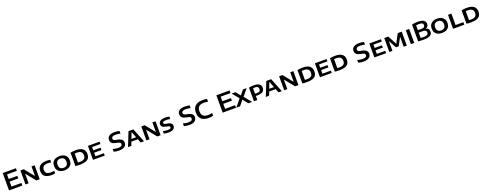

<svg xmlns="http://www.w3.org/2000/svg" viewBox="455 -4214 19332 7688"><g transform="rotate(-20 10121.0 -370.5)"><path d="M84.5 0V-740H647.5V-629.5H228V-110.5H652.5V0ZM156 -323.5V-434H595.5V-323.5Z M786 0V-595H929L1280 -159H1258.5V-595H1392V0H1249L897.5 -436H919.5V0Z M1892.5 7.5Q1774 7.5 1691 -25.2Q1608 -58 1564.8 -125.2Q1521.5 -192.5 1521.5 -296.5Q1521.5 -394.5 1565 -463Q1608.5 -531.5 1692.5 -567Q1776.5 -602.5 1898.5 -602.5Q1939.5 -602.5 1977.8 -598.8Q2016 -595 2053.5 -587V-475.5Q2020 -483 1984 -487Q1948 -491 1909.5 -491Q1828.5 -491 1776 -469.8Q1723.5 -448.5 1698.2 -405.5Q1673 -362.5 1673 -297.5Q1673 -230 1698.5 -187.2Q1724 -144.5 1774.8 -124.2Q1825.5 -104 1902 -104Q1942.5 -104 1979.5 -109Q2016.5 -114 2053.5 -123.5V-12Q2017.5 -2.5 1976 2.5Q1934.5 7.5 1892.5 7.5Z M2448.5 7.5Q2345.5 7.5 2270 -27.8Q2194.5 -63 2153.2 -131Q2112 -199 2112 -297Q2112 -395.5 2153.2 -463.8Q2194.5 -532 2270.2 -567.2Q2346 -602.5 2448.5 -602.5Q2552 -602.5 2627.8 -567Q2703.5 -531.5 2744.8 -463.2Q2786 -395 2786 -297Q2786 -199.5 2744.5 -131.5Q2703 -63.5 2627.2 -28Q2551.5 7.5 2448.5 7.5ZM2448.5 -100.5Q2508 -100.5 2550.8 -121.5Q2593.5 -142.5 2616.2 -185.8Q2639 -229 2639 -295Q2639 -363.5 2615.8 -407.8Q2592.5 -452 2550 -473.2Q2507.5 -494.5 2448.5 -494.5Q2390.5 -494.5 2348 -473.8Q2305.5 -453 2282.2 -410Q2259 -367 2259 -300Q2259 -231 2281.8 -186.8Q2304.5 -142.5 2347 -121.5Q2389.5 -100.5 2448.5 -100.5Z M3117.5 5Q3070 5 3016.5 2.5Q2963 0 2915.5 -5.5V-578.5Q2948 -585.5 2987 -590.5Q3026 -595.5 3066.2 -598.2Q3106.5 -601 3141.5 -601Q3334.5 -601 3434 -526.5Q3533.5 -452 3533.5 -297Q3533.5 -191 3487 -124.2Q3440.5 -57.5 3348 -26.2Q3255.5 5 3117.5 5ZM3150 -103.5Q3231 -103.5 3283.5 -124Q3336 -144.5 3361.5 -187.8Q3387 -231 3387 -298.5Q3387 -365 3361 -408Q3335 -451 3282.5 -471.8Q3230 -492.5 3151 -492.5Q3128.5 -492.5 3102.8 -490.5Q3077 -488.5 3059.5 -485V-107.5Q3079.5 -105.5 3102 -104.5Q3124.5 -103.5 3150 -103.5Z M3662.5 0V-595H4159V-495H3803V-100H4163.5V0ZM3733 -253.5V-353.5H4114.5V-253.5Z M4780.5 9.5Q4718.5 9.5 4660.8 0.8Q4603 -8 4552 -24V-140Q4587.5 -128 4628 -120Q4668.5 -112 4708.5 -108Q4748.5 -104 4782 -104Q4873.5 -104 4911.8 -131Q4950 -158 4950 -207.5Q4950 -249.5 4920.8 -271.2Q4891.5 -293 4816.5 -307.5L4761 -318.5Q4642 -341.5 4589.2 -393.2Q4536.5 -445 4536.5 -529Q4536.5 -633 4616.8 -691.2Q4697 -749.5 4858.5 -749.5Q4914.5 -749.5 4964.8 -743Q5015 -736.5 5056 -724.5V-609Q5014.5 -622 4963.8 -629Q4913 -636 4861.5 -636Q4796 -636 4756 -623.8Q4716 -611.5 4698 -588.8Q4680 -566 4680 -534.5Q4680 -494 4705.5 -472Q4731 -450 4798.5 -436.5L4854 -426Q4941 -409 4993.8 -380.5Q5046.5 -352 5070 -310.8Q5093.5 -269.5 5093.5 -214.5Q5093.5 -144 5056 -94Q5018.5 -44 4948.5 -17.2Q4878.5 9.5 4780.5 9.5Z M5154.5 0 5392 -595H5598.5L5836.5 0H5694L5487 -542H5502.5L5295 0ZM5330 -159.5 5364 -260.5H5626L5659 -159.5Z M5938 0V-595H6081L6432 -159H6410.5V-595H6544V0H6401L6049.5 -436H6071.5V0Z M6887 7.5Q6833 7.5 6781.5 0.5Q6730 -6.5 6685.5 -18V-126.5Q6719 -117.5 6755 -111.2Q6791 -105 6825 -101.8Q6859 -98.5 6885 -98.5Q6937.5 -98.5 6968.2 -106.8Q6999 -115 7011.8 -131Q7024.5 -147 7024.5 -169Q7024.5 -188.5 7015.5 -201.5Q7006.5 -214.5 6983.8 -223.8Q6961 -233 6919 -240.5L6871 -248Q6763.5 -266.5 6717.2 -309.2Q6671 -352 6671 -421Q6671 -473 6700.8 -514Q6730.5 -555 6794.2 -578.8Q6858 -602.5 6960.5 -602.5Q7005.5 -602.5 7048.5 -597.8Q7091.5 -593 7128 -584.5V-475.5Q7087 -486 7044.2 -491.5Q7001.5 -497 6957 -497Q6899.5 -497 6867 -488Q6834.5 -479 6821.2 -463.2Q6808 -447.5 6808 -426.5Q6808 -398.5 6827.8 -382.8Q6847.5 -367 6905 -356.5L6952.5 -348.5Q7028.5 -335.5 7074.2 -313.5Q7120 -291.5 7140.8 -257.5Q7161.5 -223.5 7161.5 -175.5Q7161.5 -123 7131.2 -81.8Q7101 -40.5 7040.2 -16.5Q6979.5 7.5 6887 7.5Z M7771.5 9.5Q7709.5 9.5 7651.8 0.8Q7594 -8 7543 -24V-140Q7578.5 -128 7619 -120Q7659.5 -112 7699.5 -108Q7739.5 -104 7773 -104Q7864.5 -104 7902.8 -131Q7941 -158 7941 -207.5Q7941 -249.5 7911.8 -271.2Q7882.5 -293 7807.5 -307.5L7752 -318.5Q7633 -341.5 7580.2 -393.2Q7527.5 -445 7527.5 -529Q7527.5 -633 7607.8 -691.2Q7688 -749.5 7849.5 -749.5Q7905.5 -749.5 7955.8 -743Q8006 -736.5 8047 -724.5V-609Q8005.5 -622 7954.8 -629Q7904 -636 7852.5 -636Q7787 -636 7747 -623.8Q7707 -611.5 7689 -588.8Q7671 -566 7671 -534.5Q7671 -494 7696.5 -472Q7722 -450 7789.5 -436.5L7845 -426Q7932 -409 7984.8 -380.5Q8037.5 -352 8061 -310.8Q8084.5 -269.5 8084.5 -214.5Q8084.5 -144 8047 -94Q8009.5 -44 7939.5 -17.2Q7869.5 9.5 7771.5 9.5Z M8598 9.5Q8499 9.5 8421.2 -12.8Q8343.5 -35 8289.5 -81Q8235.5 -127 8207.5 -198.5Q8179.5 -270 8179.5 -368.5Q8179.5 -492.5 8229 -577.5Q8278.5 -662.5 8373.5 -706Q8468.5 -749.5 8605 -749.5Q8655 -749.5 8699.5 -744.5Q8744 -739.5 8788 -728.5V-610.5Q8747.5 -620.5 8704.5 -625.8Q8661.5 -631 8615.5 -631Q8520.5 -631 8457.5 -603.2Q8394.5 -575.5 8363 -517.8Q8331.5 -460 8331.5 -370.5Q8331.5 -277.5 8363 -220Q8394.5 -162.5 8456 -135.8Q8517.5 -109 8606.5 -109Q8654.5 -109 8698.8 -115.2Q8743 -121.5 8788 -134.5V-16.5Q8745 -3.5 8697.2 3Q8649.5 9.5 8598 9.5Z M9188.5 0V-740H9751.5V-629.5H9332V-110.5H9756.5V0ZM9260 -323.5V-434H9699.5V-323.5Z M10283 0 10106 -220 10022 -308 9784.5 -595H9947L10108.5 -398.5L10192 -310L10445.5 0ZM9770 0 10022 -308 10108.5 -398.5 10269 -595H10425.5L10192 -310L10106 -220L9930.5 0Z M10521 0V-583.5Q10571 -592.5 10622 -597.2Q10673 -602 10732 -602Q10884 -602 10960.5 -550.8Q11037 -499.5 11037 -388Q11037 -282 10963.2 -227.8Q10889.5 -173.5 10739.5 -173.5Q10720.5 -173.5 10701.2 -174Q10682 -174.5 10665 -175.5V0ZM10740.5 -268Q10823.5 -268 10860.2 -296.2Q10897 -324.5 10897 -387.5Q10897 -450.5 10860 -479Q10823 -507.5 10745 -507.5Q10723 -507.5 10703.2 -506Q10683.5 -504.5 10665 -501.5V-273Q10684.5 -270.5 10701.8 -269.2Q10719 -268 10740.5 -268Z M11026.5 0 11264 -595H11470.5L11708.5 0H11566L11359 -542H11374.5L11167 0ZM11202 -159.5 11236 -260.5H11498L11531 -159.5Z M11810 0V-595H11953L12304 -159H12282.5V-595H12416V0H12273L11921.5 -436H11943.5V0Z M12789 5Q12741.5 5 12688 2.5Q12634.5 0 12587 -5.5V-578.5Q12619.5 -585.5 12658.5 -590.5Q12697.5 -595.5 12737.8 -598.2Q12778 -601 12813 -601Q13006 -601 13105.5 -526.5Q13205 -452 13205 -297Q13205 -191 13158.5 -124.2Q13112 -57.5 13019.5 -26.2Q12927 5 12789 5ZM12821.5 -103.5Q12902.5 -103.5 12955 -124Q13007.5 -144.5 13033 -187.8Q13058.5 -231 13058.5 -298.5Q13058.5 -365 13032.5 -408Q13006.5 -451 12954 -471.8Q12901.5 -492.5 12822.5 -492.5Q12800 -492.5 12774.2 -490.5Q12748.5 -488.5 12731 -485V-107.5Q12751 -105.5 12773.5 -104.5Q12796 -103.5 12821.5 -103.5Z M13334 0V-595H13830.5V-495H13474.5V-100H13835V0ZM13404.5 -253.5V-353.5H13786V-253.5Z M14171 5Q14123.5 5 14070 2.5Q14016.5 0 13969 -5.5V-578.5Q14001.5 -585.5 14040.5 -590.5Q14079.5 -595.5 14119.8 -598.2Q14160 -601 14195 -601Q14388 -601 14487.5 -526.5Q14587 -452 14587 -297Q14587 -191 14540.5 -124.2Q14494 -57.5 14401.5 -26.2Q14309 5 14171 5ZM14203.5 -103.5Q14284.5 -103.5 14337 -124Q14389.5 -144.5 14415 -187.8Q14440.5 -231 14440.5 -298.5Q14440.5 -365 14414.5 -408Q14388.5 -451 14336 -471.8Q14283.5 -492.5 14204.5 -492.5Q14182 -492.5 14156.2 -490.5Q14130.5 -488.5 14113 -485V-107.5Q14133 -105.5 14155.5 -104.5Q14178 -103.5 14203.5 -103.5Z M15199 9.5Q15137 9.5 15079.2 0.8Q15021.5 -8 14970.5 -24V-140Q15006 -128 15046.5 -120Q15087 -112 15127 -108Q15167 -104 15200.5 -104Q15292 -104 15330.2 -131Q15368.5 -158 15368.5 -207.5Q15368.5 -249.5 15339.2 -271.2Q15310 -293 15235 -307.5L15179.5 -318.5Q15060.5 -341.5 15007.8 -393.2Q14955 -445 14955 -529Q14955 -633 15035.2 -691.2Q15115.5 -749.5 15277 -749.5Q15333 -749.5 15383.2 -743Q15433.5 -736.5 15474.5 -724.5V-609Q15433 -622 15382.2 -629Q15331.5 -636 15280 -636Q15214.5 -636 15174.5 -623.8Q15134.5 -611.5 15116.5 -588.8Q15098.5 -566 15098.5 -534.5Q15098.5 -494 15124 -472Q15149.5 -450 15217 -436.5L15272.5 -426Q15359.5 -409 15412.2 -380.5Q15465 -352 15488.5 -310.8Q15512 -269.5 15512 -214.5Q15512 -144 15474.5 -94Q15437 -44 15367 -17.2Q15297 9.5 15199 9.5Z M15652.5 0V-595H16149V-495H15793V-100H16153.5V0ZM15723 -253.5V-353.5H16104.5V-253.5Z M16289.5 0V-595H16460.5L16674.5 -195.5H16654.5L16863.5 -595H17035V0H16902V-483.5H16930.5L16722 -86H16602.5L16386 -483.5H16422.5V0Z M17208 0V-595H17352V0Z M17741.5 7.5Q17708 7.5 17670.5 5.8Q17633 4 17594.5 1Q17556 -2 17519.5 -7V-721Q17557 -729.5 17598.8 -735.8Q17640.5 -742 17684.8 -745.2Q17729 -748.5 17773 -748.5Q17889 -748.5 17960.8 -725Q18032.5 -701.5 18065.8 -655.8Q18099 -610 18099 -543Q18099 -500 18082.2 -465.8Q18065.5 -431.5 18033 -408.5Q18000.5 -385.5 17953.5 -377.5L17955 -384.5Q18034 -375 18076.8 -329.8Q18119.5 -284.5 18119.5 -208Q18119.5 -157.5 18100 -117.2Q18080.5 -77 18036.8 -49.2Q17993 -21.5 17920.2 -7Q17847.5 7.5 17741.5 7.5ZM17778 -94.5Q17859.5 -94.5 17905 -108Q17950.5 -121.5 17968.8 -147.8Q17987 -174 17987 -213Q17987 -272.5 17948.2 -299.8Q17909.5 -327 17821 -327H17643.5V-431H17807Q17861.5 -431 17896 -442.5Q17930.5 -454 17946.8 -477.8Q17963 -501.5 17963 -537.5Q17963 -595 17923.5 -620.8Q17884 -646.5 17788.5 -646.5Q17750 -646.5 17719.2 -643.5Q17688.5 -640.5 17661.5 -635V-101Q17691 -97.5 17718.5 -96Q17746 -94.5 17778 -94.5Z M18539.5 7.5Q18436.5 7.5 18361 -27.8Q18285.5 -63 18244.2 -131Q18203 -199 18203 -297Q18203 -395.5 18244.2 -463.8Q18285.5 -532 18361.2 -567.2Q18437 -602.5 18539.5 -602.5Q18643 -602.5 18718.8 -567Q18794.5 -531.5 18835.8 -463.2Q18877 -395 18877 -297Q18877 -199.5 18835.5 -131.5Q18794 -63.5 18718.2 -28Q18642.5 7.5 18539.5 7.5ZM18539.5 -100.5Q18599 -100.5 18641.8 -121.5Q18684.5 -142.5 18707.2 -185.8Q18730 -229 18730 -295Q18730 -363.5 18706.8 -407.8Q18683.5 -452 18641 -473.2Q18598.5 -494.5 18539.5 -494.5Q18481.5 -494.5 18439 -473.8Q18396.5 -453 18373.2 -410Q18350 -367 18350 -300Q18350 -231 18372.8 -186.8Q18395.5 -142.5 18438 -121.5Q18480.5 -100.5 18539.5 -100.5Z M19006.5 0V-595H19150.5V-107.5H19485V0Z M19782 5Q19734.5 5 19681 2.5Q19627.5 0 19580 -5.5V-578.5Q19612.5 -585.5 19651.5 -590.5Q19690.5 -595.5 19730.8 -598.2Q19771 -601 19806 -601Q19999 -601 20098.5 -526.5Q20198 -452 20198 -297Q20198 -191 20151.5 -124.2Q20105 -57.5 20012.5 -26.2Q19920 5 19782 5ZM19814.5 -103.5Q19895.5 -103.5 19948 -124Q20000.5 -144.5 20026 -187.8Q20051.5 -231 20051.5 -298.5Q20051.5 -365 20025.5 -408Q19999.5 -451 19947 -471.8Q19894.5 -492.5 19815.5 -492.5Q19793 -492.5 19767.2 -490.5Q19741.5 -488.5 19724 -485V-107.5Q19744 -105.5 19766.5 -104.5Q19789 -103.5 19814.5 -103.5Z"/></g></svg>

Font: Encode Sans SC Expanded SemiBold
Style: Regular
Weight: 600
Width: 7
Designer: Multiple Designers
Foundry: Impallari Type
Version: Version 3.002